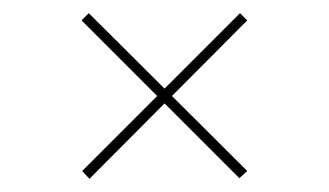

<svg xmlns="http://www.w3.org/2000/svg" viewBox="-20 -446 500 292"><path d="M104 -415 115 -426 356 -186 344 -175ZM345 -426 356 -415 116 -174 105 -186Z"/></svg>

Font: Kalnia Thin
Style: Regular
Weight: 100
Version: Version 1.105